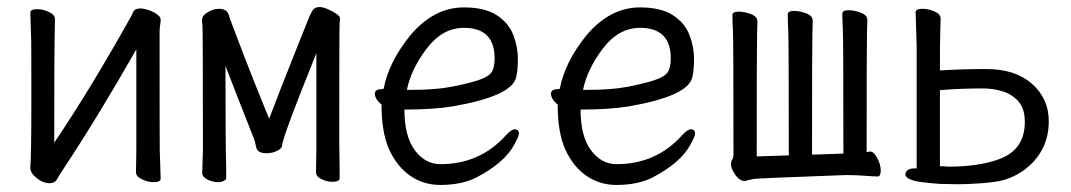

<svg xmlns="http://www.w3.org/2000/svg" viewBox="-20 -507 3040 545"><path d="M121 13Q102 13 84 -1.5Q66 -16 66 -31Q69 -61 69 -225Q69 -374 68.5 -395Q68 -416 67 -438.5Q66 -461 66 -471Q66 -481 86 -481Q102 -481 119 -473Q136 -465 136 -453L135 -394Q134 -376 134 -102Q236 -253 349 -455Q351 -457 358 -473Q363 -483 378 -483Q388 -483 401.5 -478.5Q415 -474 425.5 -466.5Q436 -459 436 -452Q436 -442 434.5 -435.5Q433 -429 433 -415Q433 -100 433.5 -79.5Q434 -59 435 -35Q436 -11 436 1Q436 10 415 10Q400 10 383 2Q366 -6 366 -18Q366 -43 367 -81V-367Q259 -177 159 -26Q150 -13 143 0Q136 13 121 13Z M599 10Q583 10 568.5 2.5Q554 -5 554 -16L556 -81Q556 -432 554.5 -438.5Q553 -445 553 -450Q553 -452 554 -453Q554 -463 570 -472.5Q586 -482 602 -482Q623 -482 629 -466Q630 -460 641 -432Q692 -296 744 -170Q777 -257 819 -362L857 -457Q861 -467 867 -477Q873 -487 887 -487Q897 -487 910.5 -481Q924 -475 934.5 -468Q945 -461 945 -456Q945 -449 944 -441.5Q943 -434 943 -106L944 -34V-1Q944 9 923 9Q908 9 892.5 1.5Q877 -6 877 -18L878 -81V-356Q866 -326 835 -248L808 -178Q781 -105 781 -95.5Q781 -86 767 -79Q753 -72 737 -72Q713 -72 708 -86L702 -111L697 -123Q653 -234 620 -320Q620 -97 622 -30V-1Q622 3 615 6.5Q608 10 599 10Z M1230 18Q1182 18 1144.5 -8Q1107 -34 1085 -82Q1063 -130 1063 -210Q1044 -226 1044 -241Q1044 -254 1064 -254L1069 -255Q1083 -330 1144 -406Q1211 -486 1297 -486Q1355 -486 1389 -464.5Q1423 -443 1436.5 -409Q1450 -375 1450 -340Q1450 -306 1445 -287Q1432 -234 1265 -205Q1209 -196 1128 -196Q1128 -120 1157.5 -80.5Q1187 -41 1230 -41Q1343 -41 1417 -124Q1432 -140 1441 -140Q1453 -140 1453 -128Q1453 -120 1440 -97Q1413 -45 1330 -2Q1288 18 1230 18ZM1135 -252H1150Q1216 -252 1260.5 -260.5Q1305 -269 1335 -278.5Q1365 -288 1374.5 -301Q1384 -314 1384 -341Q1384 -428 1297 -428Q1236 -428 1191.5 -369.5Q1147 -311 1135 -252Z M1730 18Q1682 18 1644.5 -8Q1607 -34 1585 -82Q1563 -130 1563 -210Q1544 -226 1544 -241Q1544 -254 1564 -254L1569 -255Q1583 -330 1644 -406Q1711 -486 1797 -486Q1855 -486 1889 -464.5Q1923 -443 1936.5 -409Q1950 -375 1950 -340Q1950 -306 1945 -287Q1932 -234 1765 -205Q1709 -196 1628 -196Q1628 -120 1657.5 -80.5Q1687 -41 1730 -41Q1843 -41 1917 -124Q1932 -140 1941 -140Q1953 -140 1953 -128Q1953 -120 1940 -97Q1913 -45 1830 -2Q1788 18 1730 18ZM1635 -252H1650Q1716 -252 1760.5 -260.5Q1805 -269 1835 -278.5Q1865 -288 1874.5 -301Q1884 -314 1884 -341Q1884 -428 1797 -428Q1736 -428 1691.5 -369.5Q1647 -311 1635 -252Z M2094 7Q2076 7 2061 -21Q2055 -32 2055 -40Q2055 -49 2058.5 -54Q2062 -59 2062 -70Q2062 -390 2060.5 -418.5Q2059 -447 2059 -464Q2059 -474 2077 -474Q2093 -474 2111.5 -467Q2130 -460 2130 -446Q2130 -434 2129 -408.5Q2128 -383 2128 -63L2219 -66Q2219 -392 2217.5 -420.5Q2216 -449 2216 -466Q2216 -476 2234 -476Q2250 -476 2268.5 -469Q2287 -462 2287 -448Q2287 -436 2286 -410.5Q2285 -385 2285 -68L2374 -71Q2374 -394 2372.5 -422.5Q2371 -451 2371 -468Q2371 -478 2389 -478Q2405 -478 2423.5 -471Q2442 -464 2442 -450Q2442 -438 2441 -412.5Q2440 -387 2440 -75L2450 -77Q2460 -77 2470 -58.5Q2480 -40 2480 -23Q2480 -6 2471 -6L2451 -7Q2414 -10 2389 -10H2378Q2130 -1 2119.5 1Q2109 3 2094 7Z M2697 16 2649 15Q2589 11 2569.5 4.5Q2550 -2 2550 -12Q2550 -19 2556.5 -24Q2563 -29 2574 -29H2582V-375L2579 -472Q2579 -482 2598 -482Q2615 -482 2632.5 -474.5Q2650 -467 2650 -454Q2650 -442 2649 -417.5Q2648 -393 2648 -307Q2705 -311 2780 -311Q2862 -311 2909.5 -269Q2957 -227 2957 -163Q2957 -75 2884 -22Q2849 1 2816 7Q2790 12 2752 14Q2723 16 2697 16ZM2672 -34Q2759 -34 2815 -55Q2889 -81 2889 -161Q2889 -199 2870.5 -219.5Q2852 -240 2825 -248Q2798 -256 2771 -256Q2702 -256 2648 -251V-35H2659Q2665 -34 2672 -34Z"/></svg>

Font: LXGW WenKai Mono TC
Style: Regular
Weight: 400
Designer: LXGW / Fontworks Inc.
Foundry: LXGW / Fontworks Inc.
Version: Version 1.330